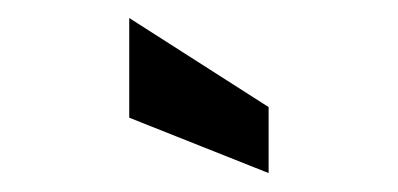

<svg xmlns="http://www.w3.org/2000/svg" viewBox="-20 -768 431 208"><path d="M271 -580.5 120 -640.5V-748.5L271 -652Z"/></svg>

Font: Cabin Condensed Medium
Style: Regular
Weight: 500
Width: 3
Designer: Pablo Impallari
Foundry: Pablo Impallari. http://www.impallari.com Igino Marini. http://www.ikern.com
Version: Version 3.001; ttfautohint (v1.8.3)